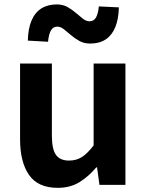

<svg xmlns="http://www.w3.org/2000/svg" viewBox="-20 -853 677 886"><path d="M246.4 13.8Q155.3 13.8 113.9 -45.8Q72.6 -105.3 72.6 -210.6V-559.8H219.4V-228.7Q219.4 -164.3 238.3 -138.2Q257.3 -112 298.6 -112Q332.7 -112 358.4 -128.6Q384.1 -145.2 412 -182.1V-559.8H558.8V0H438.9L427.9 -80.6H424.3Q388.2 -37.8 346 -12Q303.8 13.8 246.4 13.8ZM396.2 -652Q368.1 -652 346.5 -663.9Q324.9 -675.7 307.4 -691Q289.9 -706.4 274.6 -718.2Q259.3 -730.1 244.7 -730.1Q225.4 -730.1 215.3 -713Q205.2 -695.9 201.6 -660.3L108.4 -665.6Q109.7 -720.2 125.2 -757.5Q140.7 -794.7 170.3 -813.7Q200 -832.6 242 -832.6Q270.1 -832.6 291.2 -820.8Q312.3 -809 329.8 -793.7Q347.3 -778.4 362.6 -766.6Q377.9 -754.8 393.3 -754.8Q412.6 -754.8 422.7 -771.9Q432.8 -788.9 436.1 -823.4L528.5 -819Q527.3 -764.6 511.9 -727.4Q496.5 -690.1 467.7 -671.1Q439 -652 396.2 -652Z"/></svg>

Font: Noto Sans KR Thin
Style: Regular
Weight: 100
Designer: Ryoko NISHIZUKA 西塚涼子 (kana, bopomofo & ideographs); Paul D. Hunt (Latin, Greek & Cyrillic); Sandoll Communications 산돌커뮤니
Foundry: Adobe
Version: Version 2.004-H2;hotconv 1.0.118;makeotfexe 2.5.65603